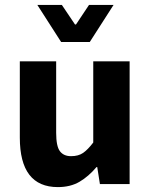

<svg xmlns="http://www.w3.org/2000/svg" viewBox="-20 -744 608 776"><path d="M213.9 12.2Q60.1 12.2 60.1 -188V-496.1H207V-207Q207 -152.8 222.2 -132.8Q237.3 -112.8 267.1 -112.8Q296.9 -112.8 315.9 -126Q335 -139.2 356.9 -168V-496.1H503.9V0H383.8L373 -68.8H370.1Q337.9 -30.8 301.3 -9.3Q264.6 12.2 213.9 12.2ZM130.9 -724.1H230L283.2 -645H287.1L339.8 -724.1H439L342.8 -574.2H227.1Z"/></svg>

Font: SourceSansPro-Bold
Style: Bold
Weight: 700
Designer: Paul D. Hunt
Foundry: Adobe Systems Incorporated
Version: Version 1.050;PS Version 1.000;hotconv 1.0.70;makeotf.lib2.5